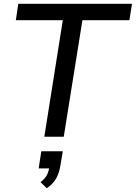

<svg xmlns="http://www.w3.org/2000/svg" viewBox="-20 -725 720 1018"><path d="M215 0 313 -618H64L77 -705H680L666 -618H417L318 0ZM228 273 195 241Q221 220 230 200.5Q239 181 243 155L264 168H185L199 77H313L301 148Q295 189 279 219Q263 249 228 273Z"/></svg>

Font: Nunito Sans 12pt ExtraLight 12pt SemiBold
Style: Italic
Weight: 600
Italic angle: -9°
Version: Version 3.101;gftools[0.9.27]